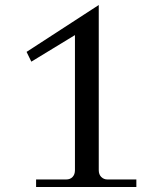

<svg xmlns="http://www.w3.org/2000/svg" viewBox="-20 -746 640 766"><path d="M124 0V-30H244Q260 -30 269.5 -40Q279 -50 279 -67V-606L105 -500L86 -539L374 -726V-67Q374 -50 384 -40Q394 -30 409 -30H524V0Z"/></svg>

Font: Bentinck
Style: Regular
Weight: 400
Designer: Jörg Drees
Foundry: Jörg Drees
Version: Version 1.000; ttfautohint (v1.8.4.7-5d5b)